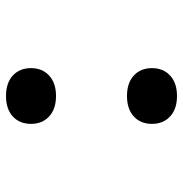

<svg xmlns="http://www.w3.org/2000/svg" viewBox="-5 -595 610 640"><g transform="rotate(-90 300.0 -275.0)"><path d="M300 -393.3Q256.7 -393.3 231.9 -416.2Q207.1 -439.1 207.1 -476.6Q207.1 -514.7 231.9 -537.4Q256.7 -560 300 -560Q343.3 -560 368.1 -537.4Q392.9 -514.7 392.9 -476.6Q392.9 -439.1 368.1 -416.2Q343.3 -393.3 300 -393.3ZM300 10Q256.7 10 231.9 -12.9Q207.1 -35.9 207.1 -73.4Q207.1 -111.5 231.9 -134.1Q256.7 -156.7 300 -156.7Q343.3 -156.7 368.1 -134.1Q392.9 -111.5 392.9 -73.4Q392.9 -35.9 368.1 -12.9Q343.3 10 300 10Z"/></g></svg>

Font: Pitagon Sans Mono
Style: Regular
Weight: 400
Monospace: yes
Designer: Travis Tran
Foundry: Pitagon
Version: Version 1.001;gftools[0.9.26]